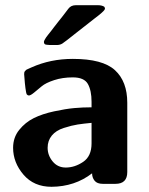

<svg xmlns="http://www.w3.org/2000/svg" viewBox="-20 -699 565 730"><path d="M29.8 -137.2Q29.8 -176.3 53 -205.1Q76.2 -233.9 108.6 -250Q141.1 -266.1 185.5 -275.6Q230 -285.2 262.5 -288.1Q294.9 -291 328.1 -291V-312Q328.1 -355 314 -379.9Q299.8 -404.8 256.8 -404.8Q217.8 -404.8 185.8 -394.3Q153.8 -383.8 138.4 -370.8Q123 -357.9 109.6 -346.9Q96.2 -335.9 89.8 -335.9L85.9 -336.9L82 -339.8Q79.1 -344.7 76.7 -364.3Q74.2 -383.8 73.2 -399.9L71.8 -417Q71.8 -421.9 72.5 -424.3Q73.2 -426.8 76.2 -429.9Q79.1 -433.1 80.6 -434.1Q82 -435.1 89.1 -438Q96.2 -440.9 100.1 -442.9Q171.9 -475.1 256.8 -475.1Q370.6 -475.1 417.2 -432.1Q463.9 -389.2 463.9 -308.1V-44.9Q463.9 0 418.9 0H371.1Q349.1 0 339.6 -12Q330.1 -23.9 330.1 -40Q264.2 10.7 175.8 11.2Q108.9 11.2 69.3 -34.9Q29.8 -81.1 29.8 -137.2ZM147 -540Q147 -542 147.9 -543.9Q148.9 -545.9 150.9 -549.6Q152.8 -553.2 155.5 -557.1Q158.2 -561 163.1 -567.1Q168 -573.2 173.1 -579.6Q178.2 -585.9 185.5 -595.9Q192.9 -606 200.4 -615Q208 -624 219 -638.4Q230 -652.8 240 -666Q250 -679.2 268.1 -679.2H353Q366.2 -679.2 376 -673.8L378.9 -668.9V-665Q377.9 -659.2 356.9 -642.1Q347.2 -634.3 339.8 -628.9Q310.1 -606 270 -574.2Q226.1 -539.1 217 -533.4Q208 -527.8 195.8 -527.8H169.9Q168.9 -527.8 164.6 -528.3Q160.2 -528.8 158 -528.8Q155.8 -528.8 152.8 -529.8Q149.9 -530.8 148.4 -533.4Q147 -536.1 147 -540ZM161.1 -137.2Q161.1 -108.4 180.2 -85.2Q199.2 -62 230 -62Q264.2 -62 296.1 -83.5Q328.1 -105 328.1 -153.8V-231.9Q297.4 -229 275.1 -225.6Q252.9 -222.2 222.9 -212.6Q192.9 -203.1 177 -183.6Q161.1 -164.1 161.1 -137.2Z"/></svg>

Font: CMU Sans Serif
Style: Bold
Weight: 700
Version: Version 0.7.0